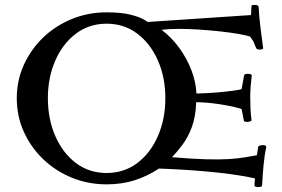

<svg xmlns="http://www.w3.org/2000/svg" viewBox="-20 -734 1143 778"><path d="M412 -684Q472 -684 509 -674.5Q546 -665 562.5 -655Q579 -645 579 -645L997 -673L999 -708Q999 -713 1004 -713.5Q1009 -714 1014 -714Q1019 -714 1023.5 -712Q1028 -710 1028 -705Q1030 -665 1036 -618Q1042 -571 1046 -541Q1048 -537 1043 -535Q1038 -533 1032 -533Q1026 -533 1022 -535Q1018 -537 1015 -546Q1010 -562 1001.5 -574Q993 -586 993 -586Q978 -591 946.5 -596.5Q915 -602 874 -606.5Q833 -611 789 -614Q745 -617 705 -617Q665 -617 635 -613Q676 -582 707 -539Q738 -496 756 -448.5Q774 -401 776 -355Q820 -356 860.5 -359.5Q901 -363 928.5 -367Q956 -371 959 -373L969 -428Q970 -435 985 -435Q991 -435 996 -433Q1001 -431 1000 -426Q997 -403 995.5 -383Q994 -363 994 -340Q994 -318 995 -294.5Q996 -271 999 -248Q1000 -244 994 -242Q988 -240 981 -240Q968 -240 968 -246L959 -292Q956 -294 929 -300.5Q902 -307 861 -313Q820 -319 775 -320Q773 -261 757.5 -219.5Q742 -178 720.5 -149Q699 -120 677 -97Q760 -90 816 -88.5Q872 -87 909 -89.5Q946 -92 972.5 -96.5Q999 -101 1021 -105L1026 -138Q1027 -142 1032.5 -144Q1038 -146 1045 -146Q1060 -146 1059 -138Q1052 -108 1048 -65.5Q1044 -23 1042 17Q1042 24 1027 24Q1021 24 1016 22.5Q1011 21 1011 17L1013 -11Q970 -21 917.5 -28Q865 -35 813.5 -39.5Q762 -44 719 -46.5Q676 -49 650 -50Q624 -51 624 -51Q577 -20 525.5 -3.5Q474 13 412 13Q337 13 271 -14Q205 -41 155 -89Q105 -137 76.5 -200Q48 -263 48 -336Q48 -408 76.5 -471Q105 -534 155 -582Q205 -630 271 -657Q337 -684 412 -684ZM412 -638Q341 -638 287.5 -597.5Q234 -557 204 -488.5Q174 -420 174 -336Q174 -252 204 -183Q234 -114 287.5 -73.5Q341 -33 412 -33Q483 -33 536.5 -73.5Q590 -114 620 -183Q650 -252 650 -336Q650 -420 620 -488.5Q590 -557 536.5 -597.5Q483 -638 412 -638Z"/></svg>

Font: Sedan
Style: Regular
Weight: 400
Designer: Sebastian Salazar
Foundry: Sebastian Salazar
Version: Version 1.100; ttfautohint (v1.8.4.7-5d5b)